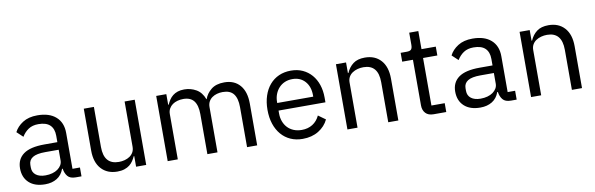

<svg xmlns="http://www.w3.org/2000/svg" viewBox="-47 -1072 4639 1496"><g transform="rotate(-10 2272.5 -323.5)"><path d="M460 0Q415 0 395.5 -24Q376 -48 371 -84H366Q349 -36 310 -12Q271 12 217 12Q135 12 89.5 -30Q44 -72 44 -144Q44 -217 97.5 -256Q151 -295 264 -295H366V-346Q366 -401 336 -430Q306 -459 244 -459Q197 -459 165.5 -438Q134 -417 113 -382L65 -427Q86 -469 132 -498.5Q178 -528 248 -528Q342 -528 394 -482Q446 -436 446 -354V-70H505V0ZM230 -56Q260 -56 285 -63Q310 -70 328 -83Q346 -96 356 -113Q366 -130 366 -150V-235H260Q191 -235 159.5 -215Q128 -195 128 -157V-136Q128 -98 155.5 -77Q183 -56 230 -56Z M937 -84H933Q925 -66 913.5 -48.5Q902 -31 885 -17.5Q868 -4 844 4Q820 12 788 12Q708 12 661 -39.5Q614 -91 614 -185V-516H694V-199Q694 -60 812 -60Q836 -60 858.5 -66Q881 -72 898.5 -84Q916 -96 926.5 -114.5Q937 -133 937 -159V-516H1017V0H937Z M1187 0V-516H1267V-432H1271Q1280 -452 1291.5 -469.5Q1303 -487 1319.5 -500Q1336 -513 1358 -520.5Q1380 -528 1410 -528Q1461 -528 1504 -503.5Q1547 -479 1568 -423H1570Q1584 -465 1622.5 -496.5Q1661 -528 1727 -528Q1806 -528 1850.5 -476.5Q1895 -425 1895 -331V0H1815V-317Q1815 -386 1788 -421Q1761 -456 1702 -456Q1678 -456 1656.5 -450Q1635 -444 1618 -432Q1601 -420 1591 -401.5Q1581 -383 1581 -358V0H1501V-317Q1501 -386 1474 -421Q1447 -456 1390 -456Q1366 -456 1344 -450Q1322 -444 1305 -432Q1288 -420 1277.5 -401.5Q1267 -383 1267 -358V0Z M2254 12Q2201 12 2158.5 -7Q2116 -26 2085.5 -61.5Q2055 -97 2038.5 -146.5Q2022 -196 2022 -258Q2022 -319 2038.5 -369Q2055 -419 2085.5 -454.5Q2116 -490 2158.5 -509Q2201 -528 2254 -528Q2306 -528 2347 -509Q2388 -490 2417 -456.5Q2446 -423 2461.5 -377Q2477 -331 2477 -276V-238H2106V-214Q2106 -181 2116.5 -152.5Q2127 -124 2146.5 -103Q2166 -82 2194.5 -70Q2223 -58 2259 -58Q2308 -58 2344.5 -81Q2381 -104 2401 -147L2458 -106Q2433 -53 2380 -20.5Q2327 12 2254 12ZM2254 -461Q2221 -461 2194 -449.5Q2167 -438 2147.5 -417Q2128 -396 2117 -367.5Q2106 -339 2106 -305V-298H2391V-309Q2391 -378 2353.5 -419.5Q2316 -461 2254 -461Z M2609 0V-516H2689V-432H2693Q2712 -476 2746.5 -502Q2781 -528 2839 -528Q2919 -528 2965.5 -476.5Q3012 -425 3012 -331V0H2932V-317Q2932 -456 2815 -456Q2791 -456 2768.5 -450Q2746 -444 2728 -432Q2710 -420 2699.5 -401.5Q2689 -383 2689 -358V0Z M3291 0Q3249 0 3227.5 -23.5Q3206 -47 3206 -85V-446H3121V-516H3169Q3195 -516 3204.5 -526.5Q3214 -537 3214 -563V-659H3286V-516H3399V-446H3286V-70H3391V0Z M3903 0Q3858 0 3838.5 -24Q3819 -48 3814 -84H3809Q3792 -36 3753 -12Q3714 12 3660 12Q3578 12 3532.5 -30Q3487 -72 3487 -144Q3487 -217 3540.5 -256Q3594 -295 3707 -295H3809V-346Q3809 -401 3779 -430Q3749 -459 3687 -459Q3640 -459 3608.5 -438Q3577 -417 3556 -382L3508 -427Q3529 -469 3575 -498.5Q3621 -528 3691 -528Q3785 -528 3837 -482Q3889 -436 3889 -354V-70H3948V0ZM3673 -56Q3703 -56 3728 -63Q3753 -70 3771 -83Q3789 -96 3799 -113Q3809 -130 3809 -150V-235H3703Q3634 -235 3602.5 -215Q3571 -195 3571 -157V-136Q3571 -98 3598.5 -77Q3626 -56 3673 -56Z M4062 0V-516H4142V-432H4146Q4165 -476 4199.5 -502Q4234 -528 4292 -528Q4372 -528 4418.5 -476.5Q4465 -425 4465 -331V0H4385V-317Q4385 -456 4268 -456Q4244 -456 4221.5 -450Q4199 -444 4181 -432Q4163 -420 4152.5 -401.5Q4142 -383 4142 -358V0Z"/></g></svg>

Font: IBM Plex Sans Arabic
Style: Regular
Weight: 400
Designer: Mike Abbink, Paul van der Laan, Pieter van Rosmalen, Wael Morcos, Khajak Apelian
Foundry: Bold Monday
Version: Version 1.1